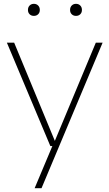

<svg xmlns="http://www.w3.org/2000/svg" viewBox="-20 -763 572 1003"><path d="M243 0 16 -540H54L266.5 -27L480.5 -540H516L197 220H161L253.5 0ZM377 -680Q363.5 -680 354.8 -688.5Q346 -697 346 -711Q346 -725.5 354.8 -734.2Q363.5 -743 377 -743Q390.5 -743 399.2 -734.2Q408 -725.5 408 -711Q408 -697 399.2 -688.5Q390.5 -680 377 -680ZM157 -680Q143.5 -680 134.8 -688.5Q126 -697 126 -711Q126 -725.5 134.8 -734.2Q143.5 -743 157 -743Q170.5 -743 179.2 -734.2Q188 -725.5 188 -711Q188 -697 179.2 -688.5Q170.5 -680 157 -680Z"/></svg>

Font: Encode Sans Semi Expanded Thin
Style: Regular
Weight: 100
Width: 6
Designer: Multiple Designers
Foundry: Impallari Type
Version: Version 3.000; ttfautohint (v1.8.3) -l 8 -r 50 -G 200 -x 14 